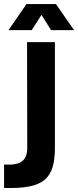

<svg xmlns="http://www.w3.org/2000/svg" viewBox="-78 -720 384 944"><path d="M-58 89V204C141 210 192 158 192 3V-513H55L56 4C56 69 27 94 -58 89ZM-36 -572H78L126 -647L173 -572H286L197 -700H52Z"/></svg>

Font: Vanilla Cream ExtraBold
Style: Regular
Weight: 800
Designer: Jeremy Tribby, Jinavaṁso
Foundry: Tribby Type
Version: Version 1.422;Glyphs 3.1.2 (3151)